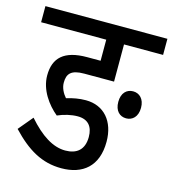

<svg xmlns="http://www.w3.org/2000/svg" viewBox="-106 -703 707 783"><g transform="rotate(15 247.5 -311.0)"><path d="M234 -222C278 -222 299 -196 299 -152C299 -98 268 -74 220 -74C168 -74 116 -107 61 -170L10 -109C78 -37 141 0 223 0C313 0 374 -48 374 -152C374 -238 326 -294 249 -294C221 -294 195 -289 168 -281C154 -297 143 -318 143 -340C143 -377 158 -397 214 -397H340V-554H505V-622H-10V-554H265V-465H208C112 -465 70 -426 70 -351C70 -290 110 -236 150 -203C177 -215 208 -222 234 -222ZM378 -322C378 -284 399 -265 426 -265C452 -265 474 -284 474 -322C474 -360 452 -379 426 -379C399 -379 378 -360 378 -322Z"/></g></svg>

Font: Noto Sans Devanagari ExtraCondensed
Style: Regular
Weight: 400
Width: 2
Designer: Jelle Bosma - Monotype Design Team
Foundry: Monotype Imaging Inc.
Version: Version 2.004